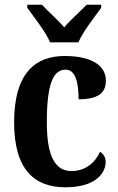

<svg xmlns="http://www.w3.org/2000/svg" viewBox="-20 -786 502 816"><path d="M193 -606H313C332 -651 383 -715 410 -753V-766H348C324 -740 279 -701 253 -670C226 -701 182 -740 158 -766H96V-753C123 -715 174 -651 193 -606ZM258 10C386 10 429 -50 429 -98C429 -117 420 -132 405 -141C385 -95 343 -59 284 -59C210 -59 179 -130 179 -267C179 -439 210 -490 259 -490C302 -490 314 -432 314 -364C409 -364 430 -400 430 -444C430 -503 376 -548 255 -548C135 -548 40 -481 40 -266C40 -63 128 10 258 10Z"/></svg>

Font: Noto Serif Sinhala Condensed
Style: Bold
Weight: 700
Width: 3
Designer: Jelle Bosma - Monotype Design Team
Foundry: Monotype Imaging Inc.
Version: Version 2.007